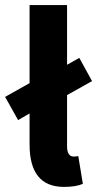

<svg xmlns="http://www.w3.org/2000/svg" viewBox="-41 -721 381 753"><path d="M210 12Q75 12 75 -154V-276L30 -250L-21 -341L75 -395V-701H222V-467L270 -494L320 -403L222 -348V-148Q222 -107 248 -107Q258 -107 266 -109L284 0Q257 12 210 12Z"/></svg>

Font: Toshiba Sans
Style: Bold
Weight: 700
Designer: Paul D. Hunt
Foundry: Toshiba Corporation
Version: Version 2.020;PS 2.0;hotconv 1.0.86;makeotf.lib2.5.63406